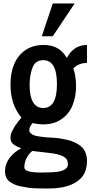

<svg xmlns="http://www.w3.org/2000/svg" viewBox="-20 -891 518 1098"><path d="M281.7 -683.6H219.2L281.7 -871.1H406.7ZM227.5 -546.9Q181.6 -546.9 165.5 -503.4Q149.4 -460 149.4 -406.2Q149.4 -273.4 227.5 -273.4Q305.7 -273.4 305.7 -410.2Q305.7 -546.9 227.5 -546.9ZM368.2 48.3Q368.2 39.6 366.2 32.2Q359.4 -4.9 268.1 -15.6L165 -27.8Q146.5 -14.2 132.8 11.7Q119.1 37.1 119.1 66.4Q119.1 95.7 213.9 95.7L258.8 94.7Q368.2 94.7 368.2 48.3ZM40 -406.2Q40 -543.9 124 -603.5Q167 -633.8 230 -633.8Q292 -633.8 330.1 -599.6Q346.7 -585 362.3 -560.1Q401.9 -633.8 477.5 -633.8V-531.2Q430.7 -531.2 399.4 -500Q415 -454.1 415 -397.5Q415 -340.8 395.5 -290.5Q376 -240.2 332 -210Q289.1 -179.7 227.5 -179.7Q209.5 -179.7 188 -183.1L164.6 -187Q163.6 -184.6 159.7 -178.7Q155.3 -172.9 151.4 -165Q147.5 -157.7 147.5 -146Q147.5 -134.3 159.7 -125.5Q171.9 -116.2 193.4 -112.3Q214.8 -108.4 234.4 -106.4Q253.9 -104.5 278.8 -103.5Q303.2 -102.5 321.8 -99.6Q340.8 -96.7 362.3 -91.8Q417 -79.1 447.3 -50.3Q477.5 -22 477.5 31.2Q477.5 128.9 385.3 166Q333 187.5 252 187Q170.9 187 146 183.1Q121.1 178.7 99.1 174.8Q64.5 168.5 36.6 148.9Q8.8 129.4 8.8 87.9Q8.8 46.4 35.2 11.7Q61.5 -22.9 102.5 -43.5Q77.1 -50.8 58.6 -64.5Q40 -78.1 40 -101.1Q40 -124 49.8 -142.1Q59.6 -159.2 62.5 -165Q65.4 -170.9 73.2 -180.7Q80.1 -190.4 83 -194.3Q85.9 -198.2 93.8 -208Q101.6 -217.8 102.5 -218.8Q40 -293 40 -406.2Z"/></svg>

Font: Oswald
Style: Book
Weight: 400
Designer: vernon adams
Foundry: vernon adams
Version: Version 1.000